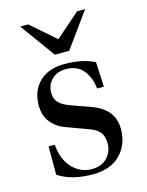

<svg xmlns="http://www.w3.org/2000/svg" viewBox="-115 -819 692 903"><g transform="rotate(-15 231.0 -368.0)"><path d="M56 -31V-169H86Q92 -96 131.5 -54.5Q171 -13 225 -13Q274 -13 301 -42Q328 -71 328 -110Q328 -146 312 -166Q296 -186 260 -198L151 -238Q113 -252 87 -284.5Q61 -317 61 -367Q61 -438 105.5 -481Q150 -524 228 -524Q314 -524 374 -494L380 -373H347Q341 -428 312 -463.5Q283 -499 227 -499Q184 -499 158.5 -472.5Q133 -446 133 -410Q133 -379 150 -361Q167 -343 206 -329L301 -295Q406 -257 406 -161Q406 -86 359 -37Q312 12 223 12Q121 12 56 -31ZM196 -578 73 -748H112L231 -644L350 -748H389L266 -578Z"/></g></svg>

Font: Justus
Style: Versalitas
Weight: 400
Version: Version 001.001